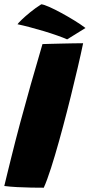

<svg xmlns="http://www.w3.org/2000/svg" viewBox="-43 -863 418 895"><path d="M161 12Q136 12 103.2 11.5Q70.5 11 37.2 9.2Q4 7.5 -23 4Q-17.5 -18.5 -9.5 -51.8Q-1.5 -85 8.5 -124.8Q18.5 -164.5 29.2 -207Q40 -249.5 51 -290Q74 -375.5 100.2 -468.2Q126.5 -561 155 -657.5Q165.5 -658 189 -658.5Q212.5 -659 241.8 -659.8Q271 -660.5 298.5 -661Q326 -661.5 344.5 -661.5Q334.5 -613 319.5 -548.8Q304.5 -484.5 287 -413.8Q269.5 -343 251 -274Q241.5 -238.5 232 -204.5Q222.5 -170.5 213.2 -139.2Q204 -108 195 -80.2Q186 -52.5 177.5 -29Q169 -5.5 161 12ZM149.5 -843Q161 -842 186.5 -830.8Q212 -819.5 243.2 -802.5Q274.5 -785.5 304.5 -767Q334.5 -748.5 355.5 -732.5L270 -679.5Q253.5 -687 224.5 -697.2Q195.5 -707.5 161.5 -717.8Q127.5 -728 95 -736.5Q62.5 -745 38.5 -750Q42 -755.5 58 -771Q74 -786.5 98.2 -806.2Q122.5 -826 149.5 -843Z"/></svg>

Font: Grandstander Thin Black
Style: Italic
Weight: 900
Italic angle: -15°
Version: Version 1.200